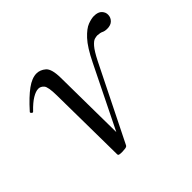

<svg xmlns="http://www.w3.org/2000/svg" viewBox="-103 -525 658 658"><g transform="rotate(-45 226.0 -196.0)"><path d="M154 3.2Q145 3.2 140.5 2.1Q136 1 136 -3.6L132.6 -292Q132.2 -334.2 123.5 -343.9Q114.8 -353.6 103.8 -353.6Q91.6 -353.6 74.5 -343.4Q57.4 -333.2 36.2 -311Q33.2 -307 28.6 -311.5Q24 -316 28 -319Q62 -357 88.2 -376Q114.4 -395 136.2 -395Q154 -395 169.2 -382Q184.4 -369 184.8 -325L188 -34L167.4 -18L298.8 -284.6Q323.4 -335 345.3 -358.5Q367.2 -382 384.9 -388.5Q402.6 -395 414.6 -395Q434.8 -395 444 -384.9Q453.2 -374.8 452.4 -362.6Q452 -350 442.8 -340.8Q433.6 -331.6 416.4 -331.6Q404.4 -331.6 397.3 -335.3Q390.2 -339 376.2 -339.8Q371.2 -339.8 362.8 -337.6Q354.4 -335.4 342.8 -322.1Q331.2 -308.8 314.8 -276.4L179.2 -3.6Q177 1 168.5 2.1Q160 3.2 154 3.2Z"/></g></svg>

Font: Cormorant Infant Light
Style: Italic
Weight: 300
Italic angle: -10°
Designer: Christian Thalmann (Catharsis Fonts)
Foundry: Catharsis Fonts
Version: Version 4.001